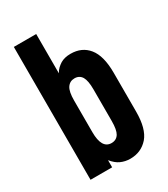

<svg xmlns="http://www.w3.org/2000/svg" viewBox="-174 -773 758 864"><g transform="rotate(-30 204.5 -341.0)"><path d="M153.3 -37.1V0H41V-690.4H157.2V-486.3Q164.1 -499 173.3 -507.8Q182.6 -516.6 193.4 -523.4Q214.8 -536.1 246.1 -536.1Q304.7 -536.1 337.9 -495.1Q372.1 -453.1 372.1 -365.2V-163.1Q372.1 -74.2 336.9 -33.2Q300.8 7.8 244.1 7.8Q217.8 7.8 194.3 -2.9Q172.9 -12.7 153.3 -37.1ZM255.9 -181.6V-345.7Q255.9 -390.6 244.1 -411.1Q231.4 -431.6 206.5 -431.6Q181.6 -431.6 168 -411.1Q155.3 -391.6 155.3 -345.7V-181.6Q155.3 -95.7 206.1 -95.7Q231.4 -95.7 244.1 -116.2Q255.9 -135.7 255.9 -181.6Z"/></g></svg>

Font: Dinish Condensed
Style: Bold
Weight: 700
Width: 3
Designer: Bert Driehuis
Foundry: Playbeing
Version: Version 3.006; git-39231f3c-release